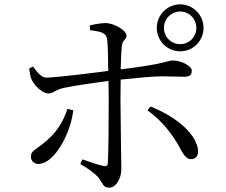

<svg xmlns="http://www.w3.org/2000/svg" viewBox="-20 -832 1040 883"><path d="M701 -704C701 -644 749 -596 809 -596C868 -596 916 -644 916 -704C916 -763 868 -812 809 -812C749 -812 701 -763 701 -704ZM734 -704C734 -745 767 -779 809 -779C850 -779 883 -745 883 -704C883 -662 850 -629 809 -629C767 -629 734 -662 734 -704ZM800 -165C818 -133 831 -100 859 -100C883 -100 895 -120 890 -149C874 -230 774 -302 672 -342L658 -325C729 -274 773 -211 800 -165ZM290 -331C271 -275 245 -223 174 -168C142 -143 122 -137 122 -112C122 -94 135 -78 157 -78C228 -78 305 -215 317 -325ZM114 -517C117 -498 120 -475 127 -463C143 -431 180 -402 202 -402C225 -402 234 -419 274 -428C326 -439 414 -451 479 -460L480 -376C480 -291 479 -128 476 -82C475 -68 467 -66 455 -69C430 -74 391 -88 359 -99L349 -78C381 -60 415 -36 433 -15C454 11 453 31 481 31C515 31 538 -12 538 -55C538 -82 534 -300 534 -374L535 -466C602 -473 684 -481 725 -481C768 -481 797 -479 826 -479C852 -479 862 -486 862 -507C862 -530 811 -554 774 -554C752 -554 743 -538 535 -513C536 -556 538 -596 540 -619C542 -648 562 -650 562 -668C562 -691 510 -723 469 -726C447 -726 416 -721 393 -715L394 -693C447 -687 469 -680 473 -650C476 -627 477 -566 478 -506C405 -496 241 -476 194 -475C172 -474 151 -499 132 -526Z"/></svg>

Font: Harano Aji Mincho
Style: Regular
Weight: 400
Foundry: Masamichi Hosoda
Version: HaranoAjiMincho-Regular version 20230610;ttx 4.39.4